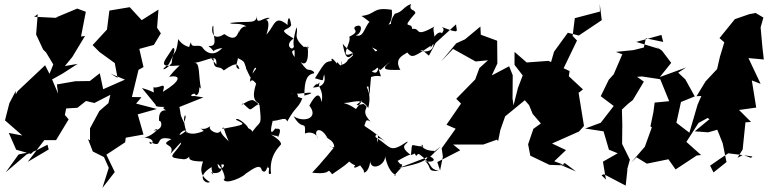

<svg xmlns="http://www.w3.org/2000/svg" viewBox="-20 -830 3847 962"><path d="M272 -283 285 -285 368 -290 411 -324 453 -314 533 -355 523 -313 478 -274 431 -187V-127L421 -133L445 -71L501 -43L525 11L493 112L555 32L513 -55L607 -117L610 -140L699 -156L670 -257L766 -284L662 -311L689 -343L641 -344L674 -480L699 -494L678 -585L751 -605L786 -663L767 -691L774 -782L690 -729L630 -794L528 -777L516 -682L444 -604L479 -569L555 -514L569 -440L534 -461L606 -431L497 -383L480 -463L430 -424L358 -423L265 -407L271 -361L241 -432L293 -461L369 -510L305 -499L342 -544L406 -650L386 -647L410 -771L367 -787L259 -742L273 -740L151 -746L169 -759L161 -657L196 -582L211 -567L247 -507L228 -460L206 -503L69 -374L59 -357V-374L27 -313L5 -227L92 -151L24 -164L61 -80L135 -59L149 -72L73 -56L9 33L113 -56L165 -78L218 -105L224 -81L119 -19L202 -128H261L324 -232L305 -254L312 -289L281 -324Z M954 -349C915 -343 960 -375 960 -352C989 -357 970 -412 987 -385C973 -453 984 -522 952 -514C1030 -528 1068 -566 1064 -506C1009 -579 1016 -540 1050 -537C1049 -471 1077 -508 1101 -477C1174 -528 1171 -503 1180 -484C1139 -491 1195 -545 1162 -570C1109 -553 1130 -560 1153 -548C1228 -512 1188 -530 1234 -443C1259 -461 1227 -462 1280 -517C1205 -465 1208 -537 1214 -481C1315 -507 1229 -476 1233 -420C1252 -449 1270 -380 1268 -426C1258 -392 1233 -331 1279 -311C1221 -277 1247 -268 1197 -312C1172 -285 1220 -333 1248 -328C1275 -315 1282 -297 1280 -307C1292 -195 1286 -227 1252 -180C1231 -156 1263 -170 1222 -189C1229 -193 1169 -249 1162 -230C1214 -205 1212 -207 1094 -184C1101 -206 1099 -181 1126 -122C1104 -144 1092 -154 1084 -174C1074 -149 1017 -180 1034 -199C988 -161 957 -212 1001 -174C916 -137 904 -188 909 -172C840 -116 915 -215 918 -158C879 -264 928 -275 902 -216C875 -269 882 -281 889 -238L879 -294L999 -342ZM780 -349C784 -312 785 -354 780 -353C747 -290 753 -296 807 -294C775 -289 841 -262 862 -263C837 -272 771 -306 777 -224C790 -229 803 -179 749 -176C800 -205 728 -129 686 -143C787 -137 727 -89 729 -120C809 -80 742 -157 839 -133C768 -96 864 -115 834 -59C874 -103 895 -130 885 -107C847 -48 806 -40 905 -32C864 -45 917 -9 938 -62C911 -28 941 -22 991 -21C1014 -30 950 34 1031 82C1020 95 952 61 1040 7C1039 41 1065 61 1034 30C1052 45 1104 39 1088 -5C1126 -17 1076 49 1070 -9C1093 6 1117 70 1100 69C1111 98 1200 56 1210 41C1260 6 1285 -8 1292 24C1320 53 1324 -34 1320 11C1341 1 1312 52 1338 40C1326 -52 1383 -98 1384 -102C1399 -112 1369 -138 1338 -156C1391 -137 1360 -165 1373 -142C1402 -206 1357 -176 1360 -188C1360 -188 1321 -125 1347 -228C1351 -207 1357 -242 1308 -230C1367 -208 1409 -256 1419 -221C1460 -297 1473 -284 1495 -337C1450 -351 1494 -337 1454 -377C1465 -350 1437 -364 1416 -364C1478 -355 1501 -366 1501 -363C1565 -371 1537 -359 1505 -351C1505 -432 1520 -457 1554 -463C1556 -481 1510 -483 1520 -481C1493 -502 1486 -526 1473 -534C1507 -488 1531 -517 1521 -601C1537 -571 1515 -604 1503 -594C1441 -649 1479 -662 1465 -693C1436 -581 1460 -618 1456 -544C1420 -595 1479 -566 1451 -595C1446 -572 1402 -604 1451 -637C1360 -691 1424 -673 1439 -704C1429 -771 1419 -724 1421 -705C1356 -758 1359 -706 1315 -656C1350 -772 1276 -707 1332 -740C1299 -747 1263 -696 1267 -753C1265 -705 1226 -728 1132 -715C1145 -705 1182 -718 1215 -698C1174 -701 1170 -627 1178 -685C1164 -597 1099 -670 1102 -658C1029 -612 1041 -711 1049 -700C1046 -646 1076 -594 1024 -600C1083 -553 1008 -574 1094 -590C1031 -522 986 -604 995 -592C976 -614 936 -582 937 -621C936 -601 944 -651 918 -565C982 -609 914 -571 873 -634C861 -533 847 -591 840 -513C803 -471 777 -477 825 -507C862 -574 857 -592 846 -589C790 -504 772 -494 880 -502C827 -452 822 -433 827 -445C890 -457 887 -424 796 -370C814 -428 780 -384 749 -393C747 -352 771 -367 691 -389L764 -300Z M2109 -19 2188 -96 2151 -67C2164 -72 2151 -50 2156 -74C2082 -74 2087 -125 2101 -96C2031 -98 2048 -126 2039 -53C1969 -103 2029 -109 2021 -121C1931 -60 1941 -92 1866 -140C1848 -148 1886 -181 1870 -116C1873 -109 1850 -175 1925 -107C1830 -192 1821 -183 1793 -211C1789 -171 1796 -183 1803 -191C1815 -226 1811 -235 1837 -221C1778 -280 1839 -291 1806 -304C1812 -322 1723 -278 1796 -327C1740 -259 1791 -287 1702 -314C1750 -314 1789 -345 1825 -289C1848 -379 1799 -401 1826 -396C1834 -332 1829 -346 1839 -444C1897 -464 1895 -419 1876 -489C1866 -442 1841 -480 1812 -488C1806 -485 1895 -423 1843 -474C1872 -479 1917 -532 1826 -609C1814 -596 1896 -579 1861 -573C1861 -560 1826 -547 1859 -498C1905 -471 1858 -466 1959 -539C1880 -481 1898 -478 1986 -480C1952 -537 2002 -554 2021 -567C2045 -535 2056 -546 2152 -610C2150 -546 2053 -585 2099 -577L2129 -551L2163 -615L2265 -708C2267 -672 2290 -658 2193 -695C2221 -676 2176 -659 2192 -642C2207 -676 2170 -682 2142 -621C2205 -604 2146 -678 2137 -591C2182 -638 2132 -689 2162 -700C2049 -635 2093 -693 2045 -685C2045 -726 1983 -674 2061 -764C2060 -786 2027 -772 2039 -810C1997 -793 2000 -771 1958 -761C1924 -712 1942 -685 1962 -717C1889 -700 1953 -694 1943 -781C1842 -796 1869 -759 1791 -750C1839 -720 1831 -709 1848 -727C1808 -726 1810 -633 1761 -654C1788 -653 1806 -717 1762 -698C1737 -681 1794 -677 1730 -646C1744 -618 1672 -528 1747 -564C1747 -564 1751 -513 1752 -564C1717 -520 1708 -553 1697 -611C1742 -553 1779 -572 1722 -530C1724 -521 1678 -485 1692 -525C1694 -467 1666 -540 1668 -511C1621 -575 1648 -490 1654 -526C1607 -519 1614 -527 1558 -438C1612 -423 1592 -422 1604 -457C1624 -381 1536 -394 1547 -391C1589 -436 1546 -385 1583 -418C1566 -391 1605 -384 1591 -318C1581 -381 1553 -344 1530 -301C1581 -236 1499 -214 1451 -248C1497 -168 1512 -235 1508 -161C1532 -172 1565 -164 1574 -135C1544 -178 1586 -204 1621 -138C1586 -152 1664 -129 1653 -89C1600 -111 1659 -73 1669 -111C1663 -102 1587 -9 1544 35C1655 49 1611 2 1644 43C1750 -29 1760 -37 1695 -56C1765 23 1766 -9 1788 -8C1771 -32 1712 49 1807 -16C1738 -36 1810 18 1803 30C1801 44 1836 26 1836 -38C1825 33 1908 4 1910 -46C1910 -46 1923 32 1964 47C1940 63 1977 26 1992 8C1998 -30 1999 16 1972 -24C2066 -77 2017 -40 2058 -61C2072 -30 2065 -75 2089 -51C2156 -1 2122 12 2179 27C2116 28 2147 15 2112 -22C2151 -14 2172 -31 2131 -47C2105 -22 2094 -13 1978 12L2122 -43Z M2814 -1 2757 -22 2816 -78 2746 -111 2881 -171 2906 -199 2879 -365 2901 -382 2830 -448 2834 -474 2804 -488 2871 -627 2849 -650 2860 -739 2986 -772 2985 -810 2995 -729 2880 -652 2825 -666 2756 -571 2741 -519 2728 -525 2619 -517 2558 -570V-505L2599 -452L2575 -389L2553 -302L2548 -336L2549 -453L2531 -498L2444 -452L2472 -512L2471 -626L2389 -656L2387 -697L2310 -633L2266 -613L2190 -522L2250 -585L2363 -522L2425 -528L2382 -489L2361 -432L2266 -335L2290 -311L2217 -205L2263 -185L2193 -87L2199 -45L2185 24L2171 -18L2286 -77L2250 -106H2402L2469 -130L2476 -124L2487 -179L2511 -247L2616 -333C2640 -294 2665 -257 2687 -216L2683 -265L2627 -327L2588 -353L2631 -303L2649 -259L2711 -187L2726 -138L2717 -231L2652 -184L2650 -177L2626 -107L2637 -50L2733 -4L2791 -2L2810 -13L2866 29L2784 -6Z M3538 0C3568 -21 3598 -42 3629 -62L3708 -52L3743 -39L3750 -46L3701 -53L3675 -39L3701 -81L3715 -217L3743 -219L3683 -279L3769 -291L3747 -427L3791 -410L3730 -539L3807 -532L3800 -593L3791 -693L3805 -742L3766 -765L3734 -759L3662 -734L3585 -639L3609 -618L3587 -545L3573 -484L3515 -422L3470 -348L3494 -349L3475 -305L3434 -165L3369 -215L3392 -319L3461 -347L3414 -432L3378 -466L3418 -492L3286 -444L3343 -515L3297 -576L3255 -606L3283 -585L3168 -620L3294 -655L3303 -620L3216 -638L3206 -592L3154 -579L3066 -570L3098 -558L3055 -458L3030 -430L2990 -348L3055 -299L2990 -215L2912 -186L3004 -172L3031 -80L3075 -62L3001 -20L3016 70L2994 48L3006 43L3115 100L3124 17L3122 20L3136 -30L3097 -109L3098 -206L3096 -281L3127 -310L3151 -329L3206 -421L3172 -445L3196 -447L3288 -433L3333 -323L3260 -316L3254 -269L3239 -197L3246 -192L3211 -95L3142 -15L3169 -42L3221 -10L3329 -32L3365 19L3471 -51L3493 -53L3419 -119L3480 -214L3542 -248L3534 -334L3564 -398L3634 -417L3516 -392L3507 -296L3523 -240L3535 -233L3461 -172L3528 -167L3574 -180L3601 -112L3620 -18L3555 34Z"/></svg>

Font: Hussar Lance
Style: ExBdObl
Weight: 700
Foundry: Cannot Into Space Fonts, PlusOne Fonts
Version: Version 2.270